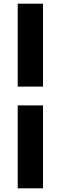

<svg xmlns="http://www.w3.org/2000/svg" viewBox="-20 -870 329 1040"><path d="M76 -401H213V-850H76ZM76 150H213V-299H76Z"/></svg>

Font: Finlandica SemiBold
Style: Regular
Weight: 600
Designer: Niklas Ekholm, Juho Hiilivirta, Jaakko Suomalainen
Foundry: Helsinki Type Studio
Version: Version 2.000;Glyphs 3.2 (3202)